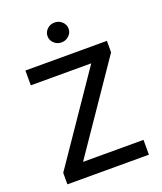

<svg xmlns="http://www.w3.org/2000/svg" viewBox="-167 -1045 973 1151"><g transform="rotate(-20 319.5 -469.0)"><path d="M61.1 0V-73.2L443.5 -632.8H57.9V-727.3H577.8V-654.1L195.3 -94.5H581V0ZM320 -811.4Q292.3 -811.4 272.5 -830.1Q252.8 -848.7 252.8 -874.6Q252.8 -900.9 272.5 -919.6Q292.3 -938.2 320 -938.2Q347.3 -938.2 367.2 -919.6Q387.1 -900.9 387.1 -874.6Q387.1 -848.7 367.2 -830.1Q347.3 -811.4 320 -811.4Z"/></g></svg>

Font: Inter Zeller Medium
Style: Regular
Weight: 500
Designer: Rasmus Andersson; Joe Bland
Foundry: zeller
Version: Version 3.015;git-dec3a8cb1